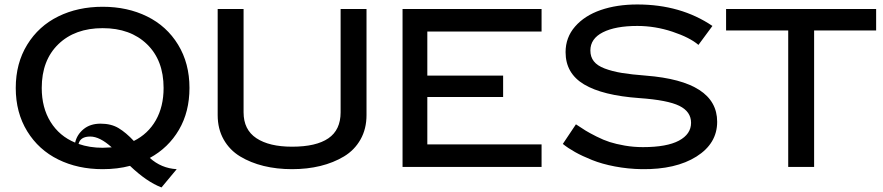

<svg xmlns="http://www.w3.org/2000/svg" viewBox="-20 -740 3913 851"><path d="M819.8 -350.1Q819.8 -244.6 773.2 -164.8Q726.6 -85 644 -40Q694.8 5.9 763.2 9.8L695.8 90.8Q630.4 65.9 556.2 -4.9Q500.5 9.8 435.1 9.8Q325.2 9.8 238.3 -33Q151.4 -75.7 100.6 -158.2Q49.8 -240.7 49.8 -350.1Q49.8 -459.5 100.6 -542Q151.4 -624.5 238.3 -667.2Q325.2 -710 435.1 -710Q544.9 -710 631.8 -667.2Q718.8 -624.5 769.3 -542Q819.8 -459.5 819.8 -350.1ZM165 -350.1Q165 -262.7 204.1 -199.7Q243.2 -136.7 313 -107.9Q320.8 -143.1 350.3 -167.5Q379.9 -191.9 425.8 -191.9Q472.7 -191.9 505.6 -172.1Q538.6 -152.3 573.2 -115.2Q636.2 -146.5 670.7 -207Q705.1 -267.6 705.1 -350.1Q705.1 -472.7 631.6 -543.9Q558.1 -615.2 435.1 -615.2Q312 -615.2 238.5 -543.9Q165 -472.7 165 -350.1ZM379.9 -134.8Q335.9 -134.8 328.1 -102.1Q377 -85 435.1 -85Q448.7 -85 475.1 -86.9Q422.4 -134.8 379.9 -134.8Z M944.8 -700.2H1059.6V-242.2Q1059.6 -165 1116.5 -127.4Q1173.3 -89.8 1274.4 -89.8Q1381.3 -89.8 1435.5 -127Q1489.7 -164.1 1489.7 -242.2V-700.2H1604.5V-230Q1604.5 -168.9 1577.9 -121.8Q1551.3 -74.7 1504.6 -46.6Q1458 -18.6 1399.9 -4.4Q1341.8 9.8 1274.4 9.8Q1207 9.8 1148.9 -4.4Q1090.8 -18.6 1044.4 -46.6Q998 -74.7 971.4 -121.6Q944.8 -168.5 944.8 -230Z M1764.2 -700.2H2380.4V-600.1H1874V-404.8H2210V-310.1H1874V-100.1H2380.4V0H1764.2Z M2532.7 -189Q2559.1 -171.4 2575.7 -161.1Q2592.3 -150.9 2623.8 -135Q2655.3 -119.1 2682.6 -110.4Q2710 -101.6 2749 -94.7Q2788.1 -87.9 2829.6 -87.9Q2935.5 -87.9 2989.3 -116.7Q3043 -145.5 3043 -195.8Q3043 -245.1 2991.2 -270.8Q2939.5 -296.4 2814 -305.2Q2650.4 -316.9 2568.6 -366Q2486.8 -415 2486.8 -508.8Q2486.8 -574.2 2529.1 -622.6Q2571.3 -670.9 2642.8 -695.6Q2714.4 -720.2 2804.7 -720.2Q2997.1 -720.2 3137.7 -625L3075.7 -541Q3037.6 -573.7 2960.7 -599.4Q2883.8 -625 2804.7 -625Q2708 -625 2652.3 -596.9Q2596.7 -568.8 2596.7 -516.1Q2596.7 -487.8 2612.1 -468.3Q2627.4 -448.7 2660.4 -436.3Q2693.4 -423.8 2736.1 -416.7Q2778.8 -409.7 2842.8 -404.8Q3158.7 -379.9 3158.7 -200.2Q3158.7 -104 3066.9 -46.1Q2975.1 11.7 2824.7 9.8Q2763.2 8.8 2705.6 -2.2Q2647.9 -13.2 2604.2 -30.8Q2560.5 -48.3 2529.1 -65.9Q2497.6 -83.5 2474.6 -102.1Z M3198.2 -605V-700.2H3863.3V-605H3588.4V0H3473.6V-605Z"/></svg>

Font: Copperplate Sans CC Heavy
Style: Regular
Weight: 400
Designer: indestructible type*
Foundry: Cowboy Collective
Version: Version 1.000